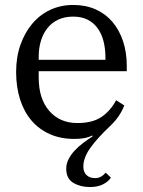

<svg xmlns="http://www.w3.org/2000/svg" viewBox="-20 -548 576 774"><path d="M342 206Q304 206 275.5 189Q247 172 247 132Q247 112 256.5 93.5Q266 75 281 59Q296 43 315 28.5Q334 14 353 2L352 -2Q339 5 322 8.5Q305 12 279 12Q224 12 180.5 -7.5Q137 -27 107 -62Q77 -97 61 -147Q45 -197 45 -258Q45 -318 62.5 -367.5Q80 -417 110.5 -453Q141 -489 183 -508.5Q225 -528 275 -528Q326 -528 366 -510Q406 -492 433.5 -459.5Q461 -427 476 -382Q491 -337 491 -284V-261H136V-235Q136 -150 178.5 -101Q221 -52 292 -52Q354 -52 390.5 -77.5Q427 -103 448 -144L481 -123Q464 -78 425 -41Q369 12 342.5 50.5Q316 89 316 123Q316 146 329 158Q342 170 363 170Q377 170 387.5 164Q398 158 406 148L427 168Q418 183 396.5 194.5Q375 206 342 206ZM136 -307H405V-317Q405 -351 397.5 -381Q390 -411 374 -433.5Q358 -456 333.5 -468.5Q309 -481 275 -481Q241 -481 215 -469Q189 -457 171.5 -435Q154 -413 145 -383.5Q136 -354 136 -319Z"/></svg>

Font: IBM Plex Serif
Style: Regular
Weight: 400
Designer: Mike Abbink, Paul van der Laan, Pieter van Rosmalen
Foundry: Bold Monday
Version: Version 3.001